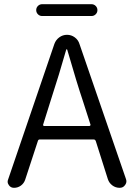

<svg xmlns="http://www.w3.org/2000/svg" viewBox="-20 -899 641 919"><path d="M418 -878.9Q429.7 -878.9 438 -870.6Q446.3 -862.3 446.3 -850.6Q446.3 -838.9 438 -830.6Q429.7 -822.3 418 -822.3H181.6Q169.9 -822.3 161.6 -830.6Q153.3 -838.9 153.3 -850.6Q153.3 -862.3 161.6 -870.6Q169.9 -878.9 181.6 -878.9ZM186.5 -302.7Q185.5 -300.8 187 -298.3Q188.5 -295.9 191.4 -295.9H407.2Q410.2 -295.9 412.1 -298.3Q414.1 -300.8 413.1 -302.7L377 -415Q348.6 -499 301.8 -661.1Q300.8 -663.1 298.8 -663.1Q296.9 -663.1 296.9 -661.1Q264.6 -546.9 221.7 -415ZM552.7 0Q533.2 0 517.6 -11.7Q502 -23.4 496.1 -42L438.5 -223.6Q435.5 -231.4 428.7 -231.4H169.9Q163.1 -231.4 161.1 -223.6L100.6 -39.1Q94.7 -21.5 80.1 -10.7Q65.4 0 46.9 0Q31.2 0 22.5 -12.7Q16.6 -20.5 16.6 -29.3Q16.6 -34.2 18.6 -39.1L240.2 -688.5Q247.1 -708 263.7 -720.2Q280.3 -732.4 300.8 -732.4Q321.3 -732.4 337.9 -720.2Q354.5 -708 360.4 -688.5L583 -42Q585 -36.1 585 -31.2Q585 -21.5 578.1 -12.7Q569.3 0 552.7 0Z"/></svg>

Font: Gen Jyuu Gothic P Normal
Style: Regular
Weight: 300
Designer: [Source Han Sans]
Ryoko NISHIZUKA  (kana & ideographs); Paul D. Hunt (Latin, Greek & Cyrillic); Wenlong ZHANG  (bopomofo
Version: Version 1.002.20150607